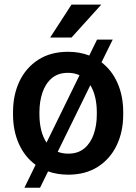

<svg xmlns="http://www.w3.org/2000/svg" viewBox="-20 -769 605 856"><path d="M38.1 -258.3V-269.5Q38.1 -346.2 67.1 -407Q96.2 -467.8 151.1 -502.9Q206.1 -538.1 283.2 -538.1Q334.5 -538.1 377.9 -521.5L412.6 -592.3H482.4L432.6 -491.2Q479.5 -455.1 504.4 -397.7Q529.3 -340.3 529.3 -269.5V-258.3Q529.3 -181.6 500.2 -121.1Q471.2 -60.5 416.3 -25.4Q361.3 9.8 284.2 9.8Q235.8 9.8 194.3 -4.9L158.7 67.9H88.9L138.7 -34.2Q90.3 -69.3 64.2 -127.7Q38.1 -186 38.1 -258.3ZM155.8 -269.5V-258.3Q155.8 -221.7 163.6 -189.5Q171.4 -157.2 187.5 -133.3L334.5 -433.6Q311.5 -444.3 283.2 -444.3Q238.8 -444.3 210.7 -420.2Q182.6 -396 169.2 -356.2Q155.8 -316.4 155.8 -269.5ZM411.6 -269.5Q411.6 -303.7 404.5 -334.5Q397.5 -365.2 382.8 -389.2L237.3 -92.3Q258.3 -84 284.2 -84Q328.1 -84 356.2 -107.7Q384.3 -131.3 397.9 -170.9Q411.6 -210.4 411.6 -258.3ZM203.6 -601.6 298.8 -748.5H431.6L298.8 -601.6Z"/></svg>

Font: Vazirmatn RD UI Medium
Style: Regular
Weight: 500
Designer: Saber Rastikerdar
Foundry: Saber Rastikerdar
Version: Version 33.003